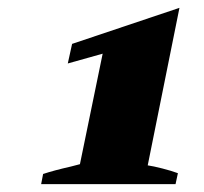

<svg xmlns="http://www.w3.org/2000/svg" viewBox="-20 -734 520 490"><path d="M90 -290Q117 -299 161 -309L184 -315L242 -597L153 -572L164 -622L438 -714L357 -312Q371 -310 394.5 -304Q418 -298 434 -292L428 -264H85Z"/></svg>

Font: Trirong Black
Style: Italic
Weight: 900
Italic angle: -12°
Designer: Katatrad Team
Foundry: CadsonDemak
Version: Version 1.001